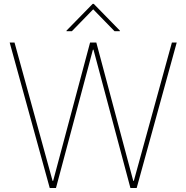

<svg xmlns="http://www.w3.org/2000/svg" viewBox="-20 -940 932 960"><path d="M52.6 -727.3 242.9 -35.5H245.7L430.4 -727.3H461.6L646.3 -35.5H649.1L839.5 -727.3H863.6L663.4 0H632.1L447.4 -691.8H444.6L259.9 0H228.7L28.4 -727.3ZM312.5 -784.1V-786.9L443.2 -920.5H448.9L579.5 -786.9V-784.1H552.6L446 -893.5L339.5 -784.1Z"/></svg>

Font: Inter P Thin
Style: Regular
Weight: 100
Designer: Rasmus Andersson
Foundry: rsms
Version: Version 3.018;git-588b23468